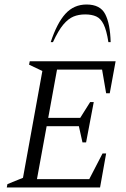

<svg xmlns="http://www.w3.org/2000/svg" viewBox="-20 -832 561 852"><path d="M10 0 13 -15 82 -43 168 -517 109 -545 112 -560H493L467 -418H451L433 -523H233L194 -309H336L380 -379H396L362 -200H346L330 -272H187L144 -37H376L435 -151H451L424 0ZM205 -645Q233 -730 270.5 -771Q308 -812 364 -812Q425 -812 447 -769Q469 -726 471 -645H461Q453 -697 440 -723.5Q427 -750 407 -759Q387 -768 358 -768Q329 -768 306 -758.5Q283 -749 261 -723Q239 -697 215 -645Z"/></svg>

Font: Spectral SC Light
Style: Italic
Weight: 300
Italic angle: -10°
Designer: Jean-Baptiste Levee
Foundry: Production Type
Version: Version 2.001